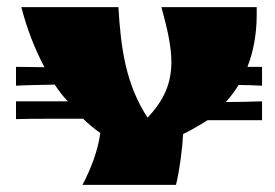

<svg xmlns="http://www.w3.org/2000/svg" viewBox="-20 -520 774 540"><path d="M495 -143C516 -153 540 -167 564 -182H717V-235C683 -234 649 -233 615 -233C628 -247 640 -263 651 -281C673 -281 695 -280 717 -279V-332H676C692 -373 702 -422 702 -479V-500H434C451 -438 462 -389 462 -346C462 -286 442 -239 395 -189C334 -283 320 -382 313 -500H40C56 -438 78 -382 105 -331C78 -331 51 -332 25 -332V-279C61 -281 97 -281 134 -282C145 -265 158 -248 171 -235H25V-185C56 -186 87 -186 119 -186H214C229 -171 245 -158 262 -146C256 -97 235 -44 212 0H475C485 -41 493 -101 495 -143Z"/></svg>

Font: Ruslan Display
Style: Regular
Weight: 400
Designer: Denis Masharov, Vladimir Rabdu
Foundry: Denis Masharov, Vladimir Rabdu
Version: Version 1.001